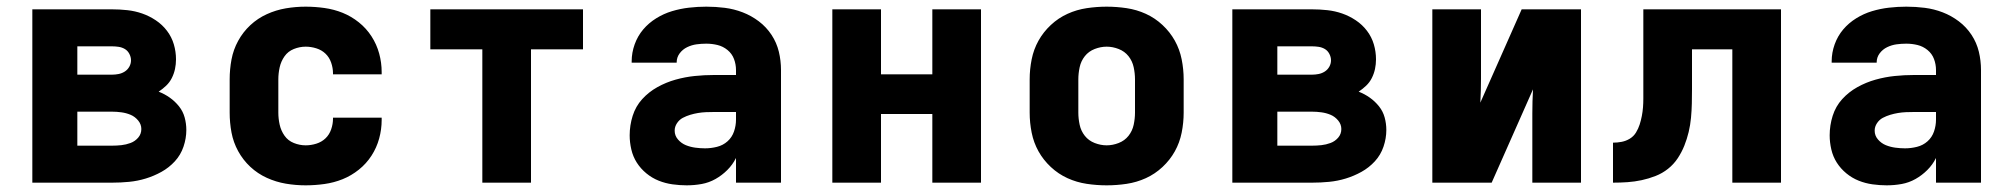

<svg xmlns="http://www.w3.org/2000/svg" viewBox="-20 -548 6040 576"><path d="M77 0V-520H316Q339 -520 362 -517.5Q385 -515 406.5 -507.5Q428 -500 447.5 -487Q467 -474 481 -455.5Q495 -437 501.5 -415Q508 -393 508 -370Q508 -355 505 -341Q502 -327 495.5 -314Q489 -301 478.5 -291Q468 -281 456 -273Q474 -266 489.5 -255Q505 -244 517 -229Q529 -214 534 -195.5Q539 -177 539 -158Q539 -133 530.5 -108Q522 -83 504.5 -64Q487 -45 464.5 -32.5Q442 -20 417.5 -12.5Q393 -5 367.5 -2.5Q342 0 316 0ZM212 -324H316Q326 -324 336 -326Q346 -328 354.5 -333.5Q363 -339 368 -348Q373 -357 373 -367Q373 -377 368 -386.5Q363 -396 354.5 -401Q346 -406 336 -407.5Q326 -409 316 -409H212ZM212 -111H316Q330 -111 344 -112.5Q358 -114 371.5 -119Q385 -124 394.5 -135Q404 -146 404 -161Q404 -175 394.5 -186.5Q385 -198 372 -203.5Q359 -209 344.5 -211Q330 -213 316 -213H212Z M897 8Q867 8 837.5 3Q808 -2 780.5 -14.5Q753 -27 731 -47.5Q709 -68 694.5 -94.5Q680 -121 674.5 -150.5Q669 -180 669 -210V-310Q669 -340 674.5 -369.5Q680 -399 694.5 -425.5Q709 -452 731 -472.5Q753 -493 780.5 -505.5Q808 -518 837.5 -523Q867 -528 897 -528Q925 -528 953.5 -524Q982 -520 1008 -509.5Q1034 -499 1056.5 -481Q1079 -463 1094.5 -439Q1110 -415 1117.5 -387.5Q1125 -360 1125 -332V-325H979V-328Q979 -344 973.5 -360Q968 -376 956.5 -387Q945 -398 929 -403Q913 -408 897 -408Q879 -408 861.5 -401Q844 -394 833.5 -379Q823 -364 819 -346Q815 -328 815 -310V-210Q815 -192 819 -174Q823 -156 833.5 -141Q844 -126 861.5 -119Q879 -112 897 -112Q913 -112 929 -117Q945 -122 956.5 -133Q968 -144 973.5 -160Q979 -176 979 -192V-195H1125V-188Q1125 -160 1117.5 -132.5Q1110 -105 1094.5 -81Q1079 -57 1056.5 -39Q1034 -21 1008 -10.5Q982 0 953.5 4Q925 8 897 8Z M1427 0V-400H1271V-520H1729V-400H1573V0Z M2040 8Q2019 8 1997.5 5Q1976 2 1956 -6Q1936 -14 1919 -28Q1902 -42 1890.5 -60Q1879 -78 1874 -99.5Q1869 -121 1869 -142Q1869 -172 1878 -200.5Q1887 -229 1906.5 -250.5Q1926 -272 1952 -286.5Q1978 -301 2006.5 -309Q2035 -317 2064 -320Q2093 -323 2122 -323H2188V-338Q2188 -355 2182 -371Q2176 -387 2162.5 -398Q2149 -409 2132.5 -413Q2116 -417 2099 -417Q2084 -417 2069.5 -415Q2055 -413 2041.5 -406.5Q2028 -400 2019 -388Q2010 -376 2010 -361V-360H1875V-364Q1875 -390 1884 -415Q1893 -440 1909.5 -459.5Q1926 -479 1948.5 -493Q1971 -507 1996 -514.5Q2021 -522 2047 -525Q2073 -528 2099 -528Q2127 -528 2154.5 -524.5Q2182 -521 2208 -511Q2234 -501 2256.5 -484Q2279 -467 2294.5 -443.5Q2310 -420 2316.5 -393Q2323 -366 2323 -338V0H2188V-74Q2178 -54 2162 -38Q2146 -22 2126.5 -11Q2107 0 2085 4Q2063 8 2040 8ZM2095 -103Q2113 -103 2131 -107.5Q2149 -112 2162.5 -124Q2176 -136 2182 -153.5Q2188 -171 2188 -189V-212H2122Q2110 -212 2098 -211.5Q2086 -211 2074 -209Q2062 -207 2050.5 -203.5Q2039 -200 2028.5 -194.5Q2018 -189 2011 -178.5Q2004 -168 2004 -156Q2004 -141 2014 -129.5Q2024 -118 2037.5 -112.5Q2051 -107 2066 -105Q2081 -103 2095 -103Z M2477 0V-520H2623V-325H2777V-520H2923V0H2777V-206H2623V0Z M3300 8Q3270 8 3240 3.5Q3210 -1 3182.5 -13.5Q3155 -26 3132.5 -47Q3110 -68 3095.5 -94Q3081 -120 3075 -150Q3069 -180 3069 -210V-310Q3069 -340 3075 -370Q3081 -400 3095.5 -426Q3110 -452 3132.5 -473Q3155 -494 3182.5 -506.5Q3210 -519 3240 -523.5Q3270 -528 3300 -528Q3330 -528 3360 -523.5Q3390 -519 3417.5 -506.5Q3445 -494 3467.5 -473Q3490 -452 3504.5 -426Q3519 -400 3525 -370Q3531 -340 3531 -310V-210Q3531 -180 3525 -150Q3519 -120 3504.5 -94Q3490 -68 3467.5 -47Q3445 -26 3417.5 -13.5Q3390 -1 3360 3.5Q3330 8 3300 8ZM3300 -112Q3318 -112 3336 -119Q3354 -126 3365.5 -140.5Q3377 -155 3381 -173.5Q3385 -192 3385 -210V-310Q3385 -328 3381 -346.5Q3377 -365 3365.5 -379.5Q3354 -394 3336 -401Q3318 -408 3300 -408Q3282 -408 3264 -401Q3246 -394 3234.5 -379.5Q3223 -365 3219 -346.5Q3215 -328 3215 -310V-210Q3215 -192 3219 -173.5Q3223 -155 3234.5 -140.5Q3246 -126 3264 -119Q3282 -112 3300 -112Z M3677 0V-520H3916Q3939 -520 3962 -517.5Q3985 -515 4006.5 -507.5Q4028 -500 4047.5 -487Q4067 -474 4081 -455.5Q4095 -437 4101.5 -415Q4108 -393 4108 -370Q4108 -355 4105 -341Q4102 -327 4095.5 -314Q4089 -301 4078.5 -291Q4068 -281 4056 -273Q4074 -266 4089.5 -255Q4105 -244 4117 -229Q4129 -214 4134 -195.5Q4139 -177 4139 -158Q4139 -133 4130.5 -108Q4122 -83 4104.5 -64Q4087 -45 4064.5 -32.5Q4042 -20 4017.5 -12.5Q3993 -5 3967.5 -2.5Q3942 0 3916 0ZM3812 -324H3916Q3926 -324 3936 -326Q3946 -328 3954.5 -333.5Q3963 -339 3968 -348Q3973 -357 3973 -367Q3973 -377 3968 -386.5Q3963 -396 3954.5 -401Q3946 -406 3936 -407.5Q3926 -409 3916 -409H3812ZM3812 -111H3916Q3930 -111 3944 -112.5Q3958 -114 3971.5 -119Q3985 -124 3994.5 -135Q4004 -146 4004 -161Q4004 -175 3994.5 -186.5Q3985 -198 3972 -203.5Q3959 -209 3944.5 -211Q3930 -213 3916 -213H3812Z M4277 0V-520H4423V-312Q4423 -294 4422.5 -276Q4422 -258 4421 -240L4545 -520H4723V0H4577V-208Q4577 -226 4577.5 -244Q4578 -262 4579 -280L4455 0Z M4819 0V-120Q4832 -120 4845 -122.5Q4858 -125 4869.5 -132Q4881 -139 4888 -150.5Q4895 -162 4899 -174.5Q4903 -187 4905.5 -200Q4908 -213 4909 -226Q4910 -239 4910 -252Q4910 -265 4910 -278V-520H5323V0H5177V-400H5056V-281Q5056 -259 5055.5 -237.5Q5055 -216 5053 -194.5Q5051 -173 5046 -152Q5041 -131 5033 -111Q5025 -91 5013 -73Q5001 -55 4984 -41.5Q4967 -28 4946.5 -20Q4926 -12 4905 -7.5Q4884 -3 4862.5 -1.5Q4841 0 4819 0Z M5640 8Q5619 8 5597.5 5Q5576 2 5556 -6Q5536 -14 5519 -28Q5502 -42 5490.5 -60Q5479 -78 5474 -99.5Q5469 -121 5469 -142Q5469 -172 5478 -200.5Q5487 -229 5506.5 -250.5Q5526 -272 5552 -286.5Q5578 -301 5606.5 -309Q5635 -317 5664 -320Q5693 -323 5722 -323H5788V-338Q5788 -355 5782 -371Q5776 -387 5762.5 -398Q5749 -409 5732.5 -413Q5716 -417 5699 -417Q5684 -417 5669.5 -415Q5655 -413 5641.5 -406.5Q5628 -400 5619 -388Q5610 -376 5610 -361V-360H5475V-364Q5475 -390 5484 -415Q5493 -440 5509.5 -459.5Q5526 -479 5548.5 -493Q5571 -507 5596 -514.5Q5621 -522 5647 -525Q5673 -528 5699 -528Q5727 -528 5754.5 -524.5Q5782 -521 5808 -511Q5834 -501 5856.5 -484Q5879 -467 5894.5 -443.5Q5910 -420 5916.5 -393Q5923 -366 5923 -338V0H5788V-74Q5778 -54 5762 -38Q5746 -22 5726.5 -11Q5707 0 5685 4Q5663 8 5640 8ZM5695 -103Q5713 -103 5731 -107.5Q5749 -112 5762.5 -124Q5776 -136 5782 -153.5Q5788 -171 5788 -189V-212H5722Q5710 -212 5698 -211.5Q5686 -211 5674 -209Q5662 -207 5650.5 -203.5Q5639 -200 5628.5 -194.5Q5618 -189 5611 -178.5Q5604 -168 5604 -156Q5604 -141 5614 -129.5Q5624 -118 5637.5 -112.5Q5651 -107 5666 -105Q5681 -103 5695 -103Z"/></svg>

Font: Iosevka Aile Heavy
Style: Regular
Weight: 900
Designer: Belleve Invis
Foundry: Belleve Invis
Version: Version 31.1.0; ttfautohint (v1.8.4)